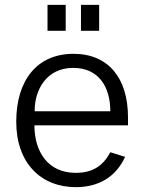

<svg xmlns="http://www.w3.org/2000/svg" viewBox="-20 -762 599 792"><path d="M508 -245V-278C508 -440 427 -540 283 -540C133 -540 47 -431 47 -260C47 -89 149 10 293 10C385 10 458 -31 496 -115L435 -134C406 -80 365 -49 292 -49C178 -49 122 -136 122 -245ZM176 -742V-635H251V-742ZM314 -742V-635H389V-742ZM123 -303C122 -390 171 -482 282 -482C387 -482 435 -404 435 -303Z"/></svg>

Font: Cheyenne Sans Light
Style: Regular
Weight: 300
Designer: The Public Sans project authors (U.S. Web Design System), Libre Franklin designed by Pablo Impallari and Rodrigo Fuenzal
Foundry: The Cheyenne Sans Project Authors
Version: Version 2.007